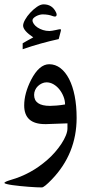

<svg xmlns="http://www.w3.org/2000/svg" viewBox="-45 -612 456 869"><path d="M301.8 -78.6Q301.8 83.5 189.5 200.2Q154.8 236.3 144.5 236.3Q135.3 236.3 119.1 235.6Q103 234.9 84.2 233.4Q65.4 231.9 46.1 230Q26.9 228 11 225.8Q-4.9 223.6 -14.9 220.9Q-24.9 218.3 -24.9 215.8Q-24.9 210.9 4.4 202.1Q48.8 189.5 89.8 167.2Q130.9 145 169.4 111.3Q187 96.2 203.6 77.1Q220.2 58.1 232.9 38.8Q245.6 19.5 252.9 1.5Q260.3 -16.6 260.3 -30.3V-53.7L165 -50.3H158.7Q64.5 -50.3 64.5 -134.8Q64.5 -189 95.7 -250.5Q132.3 -321.3 177.7 -321.3Q205.6 -321.3 228.5 -303.7Q251.5 -286.1 267.8 -254.2Q284.2 -222.2 293 -177.7Q301.8 -133.3 301.8 -78.6ZM249.5 -139.2Q249.5 -157.2 242.4 -175Q235.4 -192.9 223.9 -207.3Q212.4 -221.7 197.3 -230.5Q182.1 -239.3 165.5 -239.3Q154.8 -239.3 144.8 -234.6Q134.8 -230 126.7 -222.4Q118.7 -214.8 114 -204.3Q109.4 -193.8 109.4 -182.6Q109.4 -132.8 181.2 -132.8Q194.3 -132.8 211.4 -134.3Q228.5 -135.7 249.5 -139.2ZM230 -470.7 220.7 -435.1Q180.2 -426.3 139.9 -415Q99.6 -403.8 57.6 -389.2V-416Q64.5 -419.9 76.2 -426.8Q87.9 -433.6 105.5 -442.9Q59.6 -473.6 59.6 -496.1Q59.6 -506.8 68.6 -522.9Q77.6 -539.1 91.8 -554.4Q106 -569.8 122.3 -581.1Q138.7 -592.3 152.3 -592.3Q191.4 -592.3 208.5 -556.2Q211.4 -550.3 211.4 -545.9Q211.4 -542.5 209.7 -539.8Q208 -537.1 203.6 -537.1Q199.2 -537.1 193.8 -539.1Q174.3 -546.9 147.5 -546.9Q141.6 -546.9 133.5 -544.7Q125.5 -542.5 118.4 -538.6Q111.3 -534.7 106.7 -530Q102.1 -525.4 102.1 -520Q102.1 -512.2 108.2 -503.4Q114.3 -494.6 125 -487.5Q135.7 -480.5 149.4 -476.1Q163.1 -471.7 178.7 -471.7Q183.6 -471.7 190.9 -472.9Q198.2 -474.1 206.1 -475.8Q213.9 -477.5 220 -478.8Q226.1 -480 228 -480Q231 -479 231 -476.1Q231 -475.6 230 -470.7Z"/></svg>

Font: XB Kayhan
Style: Regular
Weight: 400
Designer: Behnam
Foundry: Irmug
Version: Version 7.300 2009